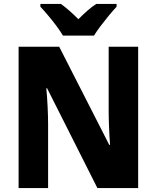

<svg xmlns="http://www.w3.org/2000/svg" viewBox="-20 -950 792 970"><path d="M678 0H472L218 -504H214Q218 -462 220.5 -412.5Q223 -363 223 -324V0H74V-714H279L532 -218H536Q533 -257 531 -305.5Q529 -354 529 -391V-714H678ZM298 -770Q286 -791 265.5 -818.5Q245 -846 223 -872Q201 -898 184 -916V-930H288Q310 -914 331 -895.5Q352 -877 376 -853Q400 -877 421.5 -896Q443 -915 466 -930H569V-916Q552 -898 530.5 -872Q509 -846 488.5 -819Q468 -792 455 -770Z"/></svg>

Font: Noto Sans Khmer UI SemiCondensed ExtraBold
Style: Regular
Weight: 800
Width: 4
Designer: Danh Hong and the Monotype Design Team
Foundry: Monotype Imaging Inc.
Version: Version 2.002; ttfautohint (v1.8.4.7-5d5b)